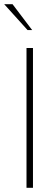

<svg xmlns="http://www.w3.org/2000/svg" viewBox="-67 -900 238 920"><path d="M60 -670V0H91V-670ZM-47 -880 65 -756H87L-7 -880Z"/></svg>

Font: LT Wave Thin
Style: Regular
Weight: 100
Designer: Daniel Lyons
Version: Version 2.5 (Glyphs App)